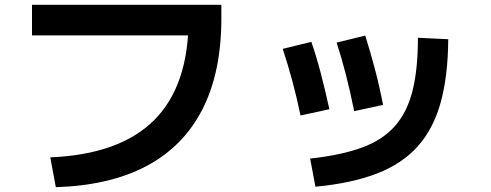

<svg xmlns="http://www.w3.org/2000/svg" viewBox="-20 -744 2040 798"><path d="M189 -90Q478 -102 621 -245Q764 -388 764 -667L830 -597H113V-724H900V-667Q900 -444 821.5 -290Q743 -136 590 -54.5Q437 27 212 34Z M1269 -85Q1398 -99 1484 -130.5Q1570 -162 1621 -219.5Q1672 -277 1694.5 -366.5Q1717 -456 1717 -587L1843 -581Q1842 -428 1811.5 -318Q1781 -208 1716 -135.5Q1651 -63 1546 -22.5Q1441 18 1291 32ZM1229 -264Q1214 -337 1195 -407.5Q1176 -478 1155 -541L1274 -570Q1294 -513 1312.5 -442.5Q1331 -372 1349 -290ZM1452 -282Q1437 -358 1418.5 -430.5Q1400 -503 1379 -567L1498 -596Q1519 -530 1538.5 -456Q1558 -382 1572 -308Z"/></svg>

Font: M PLUS 2
Style: Bold
Weight: 700
Designer: Coji Morishita
Foundry: UNDERFOREST DESIGN
Version: Version 1.001